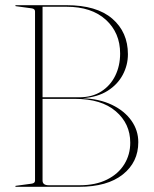

<svg xmlns="http://www.w3.org/2000/svg" viewBox="-20 -720 592 740"><path d="M513 -172Q513 -95 453.2 -47.5Q393.5 0 284 0H42Q39 0 39 -2Q39 -4 42 -4L101 -12Q115 -13.5 115 -24V-676Q115 -686.5 101 -688L42 -696Q39 -696 39 -698Q39 -700 42 -700H236Q352.5 -700 412.8 -648Q473 -596 473 -511Q473 -469 453.2 -431.8Q433.5 -394.5 394.8 -370Q356 -345.5 299 -341.5Q363.5 -339 411.8 -315.8Q460 -292.5 486.5 -255Q513 -217.5 513 -172ZM236 -694H144V-345H285Q335 -345 370.2 -367.5Q405.5 -390 424.2 -428.2Q443 -466.5 443 -514Q443 -593.5 388 -643.8Q333 -694 236 -694ZM269 -339H144V-24Q144 -6 168 -6H287Q348.5 -6 392.2 -27.8Q436 -49.5 459 -86.8Q482 -124 482 -170Q482 -243.5 426.2 -291.2Q370.5 -339 269 -339Z"/></svg>

Font: Fraunces 144pt Thin
Style: Regular
Weight: 100
Version: Version 1.000;[f99f86859]